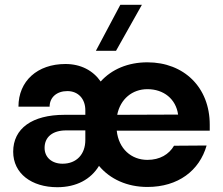

<svg xmlns="http://www.w3.org/2000/svg" viewBox="-20 -770 930 801"><path d="M219 11C299 11 359 -22 393 -78C439 -23 510 10 595 10C723 10 812 -58 842 -163L706 -162C685 -126 647 -103 595 -103C528 -103 475 -149 467 -225H855V-250C855 -406 747 -510 595 -510C514 -510 446 -481 400 -430C368 -476 317 -503 253 -503C136 -503 57 -432 57 -325H187C187 -364 217 -390 261 -390C306 -390 336 -358 336 -310V-291H249C114 -291 35 -234 35 -137C35 -46 112 11 219 11ZM241 -87C197 -87 166 -113 166 -153C166 -199 200 -226 256 -226H336V-224V-186C336 -126 299 -87 241 -87ZM380 -558H464L572 -750H482ZM469 -291C482 -357 532 -398 595 -398C663 -398 714 -357 723 -292Z"/></svg>

Font: Goli SemiBold
Style: Regular
Weight: 600
Designer: jaikishan Patel
Foundry: MagicType
Version: Version 1.000;Glyphs 3.2 (3242)